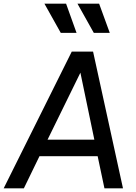

<svg xmlns="http://www.w3.org/2000/svg" viewBox="-47 -1026 739 1046"><path d="M-27 0 344 -745H460L623 0H522L485 -175H168L83 0ZM212 -265H467L391 -630ZM284 -847 195 -1006H313L370 -847ZM464 -847 375 -1006H493L551 -847Z"/></svg>

Font: Plus Jakarta Sans Medium
Style: Italic
Weight: 500
Italic angle: -8°
Designer: Gumpita Rahayu
Foundry: Tokotype
Version: Version 2.071; ttfautohint (v1.8.4.7-5d5b);gftools[0.9.29]